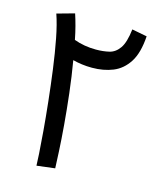

<svg xmlns="http://www.w3.org/2000/svg" viewBox="-105 -757 697 837"><g transform="rotate(15 243.5 -338.5)"><path d="M221 -6 139 4Q139 -8 136.5 -49Q134 -90 129 -150Q124 -210 116.5 -280Q109 -350 99.5 -421Q90 -492 78 -554Q66 -616 51 -659L130 -681Q138 -657 145.5 -628.5Q153 -600 159 -569Q205 -552 258 -552Q291 -552 318 -558.5Q345 -565 363.5 -591.5Q382 -618 389 -678L457 -665Q452 -589 425 -547Q398 -505 356 -488Q314 -471 262 -471Q238 -471 216 -474Q194 -477 175 -482Q187 -412 195.5 -338.5Q204 -265 209.5 -199Q215 -133 217.5 -82.5Q220 -32 221 -6Z"/></g></svg>

Font: Noto IKEA Arabic
Style: Regular
Weight: 400
Designer: Monotype Design Team
Foundry: Monotype Imaging Inc.
Version: Version 1.200